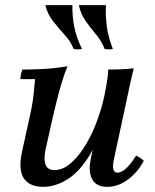

<svg xmlns="http://www.w3.org/2000/svg" viewBox="-20 -710 601 745"><path d="M147 15Q95 15 72.5 -18Q50 -51 66 -124L96 -260Q103 -290 107.5 -321.5Q112 -353 116 -403H59Q59 -411 61.5 -422Q64 -433 67 -440Q106 -440 150 -442.5Q194 -445 242 -453Q231 -427 220 -391Q209 -355 200.5 -320Q192 -285 186 -260L156 -126Q149 -91 157 -70.5Q165 -50 192 -50Q221 -50 249.5 -72.5Q278 -95 304 -134.5Q330 -174 351 -226.5Q372 -279 385 -338H411Q382 -205 339.5 -128Q297 -51 247.5 -18Q198 15 147 15ZM396 15Q353 15 337.5 -15Q322 -45 332 -92L385 -338Q390 -364 394.5 -389.5Q399 -415 400 -440Q426 -440 449.5 -441Q473 -442 499 -445Q492 -416 486 -390Q480 -364 475 -338L422 -92Q417 -69 419.5 -54.5Q422 -40 436 -40Q450 -40 467.5 -55Q485 -70 508 -106Q517 -102 524 -97.5Q531 -93 538 -86Q514 -41 476 -13Q438 15 396 15ZM286 -690H391Q389 -647 394.5 -606.5Q400 -566 418 -520Q401 -517 386 -520Q374 -551 352.5 -576.5Q331 -602 312 -629Q293 -656 286 -690ZM156 -690H261Q260 -647 268 -606.5Q276 -566 298 -520Q281 -517 266 -520Q253 -551 229.5 -576.5Q206 -602 185 -629Q164 -656 156 -690Z"/></svg>

Font: Poltawski Nowy
Style: Italic
Weight: 400
Italic angle: -12°
Designer: Adam Pótawski, Mateusz Machalski, Borys Kosmynka, Ania Wieluska
Foundry: Capitalics.wtf
Version: Version 1.001;gftools[0.9.25]